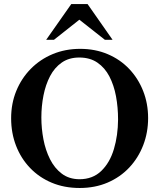

<svg xmlns="http://www.w3.org/2000/svg" viewBox="-20 -917 791 952"><path d="M714.4 -331.5Q714.4 -260.3 690.2 -197.3Q666 -134.3 621.1 -86.4Q576.2 -38.6 513.7 -11.7Q451.2 15.1 375 15.1Q298.8 15.1 236.6 -11Q174.3 -37.1 129.2 -84.2Q84 -131.3 59.6 -194.3Q35.2 -257.3 35.2 -330.6Q35.2 -403.8 60.8 -466.3Q86.4 -528.8 132.6 -575.7Q178.7 -622.6 241.2 -648.7Q303.7 -674.8 377.4 -674.8Q452.1 -674.8 514.2 -648.4Q576.2 -622.1 620.8 -575Q665.5 -527.8 689.9 -465.6Q714.4 -403.3 714.4 -331.5ZM565.4 -324.2Q565.4 -384.3 555.2 -439.5Q544.9 -494.6 522.5 -537.8Q500 -581.1 463.1 -606.4Q426.3 -631.8 373 -631.8Q322.3 -631.8 286.4 -606.9Q250.5 -582 228.3 -539.6Q206.1 -497.1 195.6 -443.8Q185.1 -390.6 185.1 -334.5Q185.1 -280.3 195.3 -226.3Q205.6 -172.4 228 -127.7Q250.5 -83 286.4 -55.9Q322.3 -28.8 373.5 -28.3Q439.9 -28.3 482.4 -69.6Q524.9 -110.8 544.9 -178.2Q564.9 -245.6 565.4 -324.2ZM538.1 -719.7H500L373.5 -819.3L247.6 -719.7H209L333.5 -897H414.1Z"/></svg>

Font: Awami Nastaliq
Style: Bold
Weight: 700
Designer: Peter Martin, SIL International
Foundry: SIL International
Version: Version 3.100